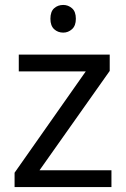

<svg xmlns="http://www.w3.org/2000/svg" viewBox="-20 -757 510 777"><path d="M431 0H39V-58L327 -468H56V-536H424V-470L140 -68H431ZM236 -737Q256 -737 271.5 -723.5Q287 -710 287 -681Q287 -653 271.5 -639Q256 -625 236 -625Q214 -625 199 -639Q184 -653 184 -681Q184 -710 199 -723.5Q214 -737 236 -737Z"/></svg>

Font: Noto Sans Lao
Style: Regular
Weight: 400
Designer: Monotype Design Team
Foundry: Monotype Imaging Inc.
Version: Version 2.003; ttfautohint (v1.8.4.7-5d5b)